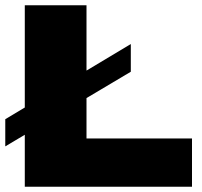

<svg xmlns="http://www.w3.org/2000/svg" viewBox="-20 -708 767 728"><path d="M74 0V-688H308V-183H708V0ZM0 -153V-256L476 -541V-436Z"/></svg>

Font: Archivo SemiExpanded Black
Style: Regular
Weight: 900
Width: 6
Designer: Hector Gatti
Foundry: Omnibus-Type
Version: Version 2.001